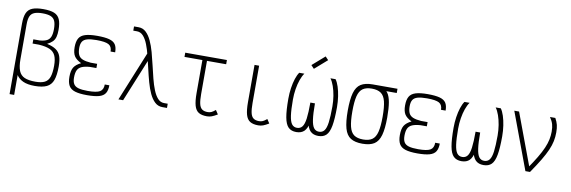

<svg xmlns="http://www.w3.org/2000/svg" viewBox="-63 -1377 6127 2060"><g transform="rotate(10 3000.0 -346.5)"><path d="M81 147V-622Q81 -695 99.5 -737Q118 -779 161.5 -796.5Q205 -814 280 -814Q356 -814 399 -796.5Q442 -779 460.5 -737Q479 -695 479 -622Q479 -576 470.5 -545Q462 -514 441 -493Q420 -472 384 -454Q447 -440 483 -415Q519 -390 534 -347.5Q549 -305 549 -236Q549 -141 529 -86.5Q509 -32 461 -9Q413 14 330 14Q252 14 203 -8.5Q154 -31 127.5 -74.5Q101 -118 91 -183Q81 -248 81 -332L131 -242Q131 -162 149.5 -116Q168 -70 211.5 -51Q255 -32 330 -32Q394 -32 431 -50.5Q468 -69 483.5 -114Q499 -159 499 -236Q499 -305 480.5 -345.5Q462 -386 419 -405.5Q376 -425 300 -430H230V-476H300Q349 -480 377 -494.5Q405 -509 417 -540Q429 -571 429 -622Q429 -678 415.5 -709.5Q402 -741 369.5 -754.5Q337 -768 280 -768Q224 -768 191 -754.5Q158 -741 144.5 -709.5Q131 -678 131 -622V147Z M900 14Q817 14 769 -1Q721 -16 701 -51.5Q681 -87 681 -148Q681 -215 702.5 -250.5Q724 -286 779 -313Q724 -340 702.5 -374Q681 -408 681 -471Q681 -532 701 -567Q721 -602 769 -617Q817 -632 900 -632Q983 -632 1031 -619Q1079 -606 1099 -575.5Q1119 -545 1119 -491H1069Q1069 -545 1032.5 -565.5Q996 -586 900 -586Q836 -586 799 -575.5Q762 -565 746.5 -540Q731 -515 731 -471Q731 -424 744.5 -395.5Q758 -367 791 -353.5Q824 -340 880 -336H950V-290H880Q824 -286 791 -271.5Q758 -257 744.5 -227.5Q731 -198 731 -148Q731 -104 746.5 -78.5Q762 -53 799 -42.5Q836 -32 900 -32Q996 -32 1032.5 -53.5Q1069 -75 1069 -132H1119Q1119 -77 1099 -45Q1079 -13 1031 0.5Q983 14 900 14Z M1720 0Q1672 0 1637.5 -32Q1603 -64 1578 -117.5Q1553 -171 1534.5 -238Q1516 -305 1499.5 -377Q1483 -449 1466.5 -516Q1450 -583 1429 -636.5Q1408 -690 1379 -722Q1350 -754 1310 -754H1270V-800H1320Q1367 -800 1401 -768Q1435 -736 1460 -682.5Q1485 -629 1503.5 -562Q1522 -495 1538.5 -423Q1555 -351 1572 -284Q1589 -217 1610.5 -163.5Q1632 -110 1661 -78Q1690 -46 1730 -46H1770V0ZM1241 0 1474 -571 1493 -492 1292 0Z M2206 14Q2149 14 2116 -6.5Q2083 -27 2069 -76.5Q2055 -126 2055 -211V-598H2105V-211Q2105 -143 2114 -104Q2123 -65 2145.5 -48.5Q2168 -32 2206 -32Q2229 -32 2247 -40Q2265 -48 2291 -70L2320 -26Q2283 -4 2258.5 5Q2234 14 2206 14ZM1860 -572V-618H2314V-572Z M2766 14Q2709 14 2676 -6.5Q2643 -27 2629 -76.5Q2615 -126 2615 -211V-618H2665V-211Q2665 -143 2674 -104Q2683 -65 2705.5 -48.5Q2728 -32 2766 -32Q2789 -32 2807 -40Q2825 -48 2851 -70L2880 -26Q2843 -4 2818.5 5Q2794 14 2766 14Z M3420 14Q3365 14 3333.5 -17Q3302 -48 3288.5 -122Q3275 -196 3275 -324H3325Q3325 -213 3334 -149.5Q3343 -86 3363.5 -59Q3384 -32 3420 -32Q3456 -32 3477 -59Q3498 -86 3506.5 -149.5Q3515 -213 3515 -324Q3515 -382 3506 -438Q3497 -494 3480.5 -541Q3464 -588 3442 -618H3498Q3518 -590 3533 -544Q3548 -498 3556.5 -441Q3565 -384 3565 -324Q3565 -196 3551.5 -122Q3538 -48 3506.5 -17Q3475 14 3420 14ZM3180 14Q3125 14 3093.5 -17Q3062 -48 3048.5 -122Q3035 -196 3035 -324Q3035 -384 3043.5 -441Q3052 -498 3067 -544Q3082 -590 3102 -618H3158Q3136 -588 3119.5 -541Q3103 -494 3094 -438Q3085 -382 3085 -324Q3085 -213 3094 -149.5Q3103 -86 3123.5 -59Q3144 -32 3180 -32Q3216 -32 3237 -59Q3258 -86 3266.5 -149.5Q3275 -213 3275 -324H3325Q3325 -196 3311.5 -122Q3298 -48 3266.5 -17Q3235 14 3180 14ZM3249 -687 3216 -722 3351 -840 3384 -805Z M3900 14Q3819 14 3772 -15.5Q3725 -45 3705 -116Q3685 -187 3685 -309Q3685 -432 3705 -502.5Q3725 -573 3772 -602.5Q3819 -632 3900 -632Q3961 -632 4002.5 -619Q4044 -606 4068.5 -571.5Q4093 -537 4104 -473.5Q4115 -410 4115 -309Q4115 -187 4095 -116Q4075 -45 4028.5 -15.5Q3982 14 3900 14ZM3900 -32Q3963 -32 3999 -57.5Q4035 -83 4050 -143.5Q4065 -204 4065 -309Q4065 -415 4050 -475Q4035 -535 3999 -560.5Q3963 -586 3900 -586Q3837 -586 3801 -560.5Q3765 -535 3750 -475Q3735 -415 3735 -309Q3735 -204 3750 -143.5Q3765 -83 3801 -57.5Q3837 -32 3900 -32ZM3900 -586V-632H4170V-586Z M4500 14Q4417 14 4369 -1Q4321 -16 4301 -51.5Q4281 -87 4281 -148Q4281 -215 4302.5 -250.5Q4324 -286 4379 -313Q4324 -340 4302.5 -374Q4281 -408 4281 -471Q4281 -532 4301 -567Q4321 -602 4369 -617Q4417 -632 4500 -632Q4583 -632 4631 -619Q4679 -606 4699 -575.5Q4719 -545 4719 -491H4669Q4669 -545 4632.5 -565.5Q4596 -586 4500 -586Q4436 -586 4399 -575.5Q4362 -565 4346.5 -540Q4331 -515 4331 -471Q4331 -424 4344.5 -395.5Q4358 -367 4391 -353.5Q4424 -340 4480 -336H4550V-290H4480Q4424 -286 4391 -271.5Q4358 -257 4344.5 -227.5Q4331 -198 4331 -148Q4331 -104 4346.5 -78.5Q4362 -53 4399 -42.5Q4436 -32 4500 -32Q4596 -32 4632.5 -53.5Q4669 -75 4669 -132H4719Q4719 -77 4699 -45Q4679 -13 4631 0.5Q4583 14 4500 14Z M5220 14Q5165 14 5133.5 -17Q5102 -48 5088.5 -122Q5075 -196 5075 -324H5125Q5125 -213 5134 -149.5Q5143 -86 5163.5 -59Q5184 -32 5220 -32Q5256 -32 5277 -59Q5298 -86 5306.5 -149.5Q5315 -213 5315 -324Q5315 -382 5306 -438Q5297 -494 5280.5 -541Q5264 -588 5242 -618H5298Q5318 -590 5333 -544Q5348 -498 5356.5 -441Q5365 -384 5365 -324Q5365 -196 5351.5 -122Q5338 -48 5306.5 -17Q5275 14 5220 14ZM4980 14Q4925 14 4893.5 -17Q4862 -48 4848.5 -122Q4835 -196 4835 -324Q4835 -384 4843.5 -441Q4852 -498 4867 -544Q4882 -590 4902 -618H4958Q4936 -588 4919.5 -541Q4903 -494 4894 -438Q4885 -382 4885 -324Q4885 -213 4894 -149.5Q4903 -86 4923.5 -59Q4944 -32 4980 -32Q5016 -32 5037 -59Q5058 -86 5066.5 -149.5Q5075 -213 5075 -324H5125Q5125 -196 5111.5 -122Q5098 -48 5066.5 -17Q5035 14 4980 14Z M5675 0 5445 -618H5497L5725 -7V0ZM5725 0 5688 -31Q5744 -112 5781 -174Q5818 -236 5839.5 -286Q5861 -336 5870 -379.5Q5879 -423 5879 -466Q5879 -513 5869.5 -546Q5860 -579 5834 -618H5892Q5913 -580 5921 -547Q5929 -514 5929 -466Q5929 -417 5919.5 -370.5Q5910 -324 5887 -271.5Q5864 -219 5824.5 -153Q5785 -87 5725 0Z"/></g></svg>

Font: Victor Mono Thin
Style: Regular
Weight: 100
Monospace: yes
Designer: Rune Bjørnerås
Version: Version 1.561;gftools[0.9.30]